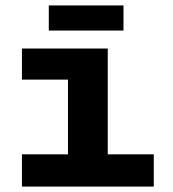

<svg xmlns="http://www.w3.org/2000/svg" viewBox="-20 -689 640 709"><path d="M160.2 -576.2V-668.9H436V-576.2ZM61 0V-119.1H231V-395H61V-509.8H377.9V-119.1H547.9V0Z"/></svg>

Font: Office Code Pro Bold
Style: Regular
Weight: 700
Designer: Nathan Rutzky & Paul D. Hunt
Foundry: Adobe Systems Incorporated
Version: Version 1.004;PS 001.004;hotconv 1.0.70;makeotf.lib2.5.58329